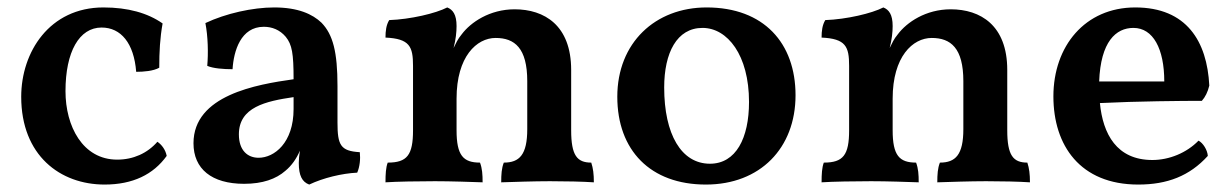

<svg xmlns="http://www.w3.org/2000/svg" viewBox="-20 -487 3308 516"><path d="M261 9C337 9 392 -18 428 -68C425 -84 415 -98 403 -106C376 -75 338 -58 295 -58C202 -58 156 -148 156 -242C156 -348 193 -413 253 -413C305 -413 340 -371 346 -294C366 -294 392 -296 408 -305C408 -348 410 -385 417 -424C377 -452 324 -467 258 -467C113 -467 37 -347 37 -227C37 -69 142 9 261 9Z M947 -78C895 -81 887 -97 887 -158V-256C887 -347 875 -394 844 -426C820 -449 781 -467 717 -467C659 -467 587 -451 532 -425C539 -389 540 -344 537 -310C553 -303 581 -301 605 -301C608 -350 627 -415 689 -415C711 -415 732 -407 748 -388C765 -367 769 -343 769 -274C669 -260 500 -231 500 -102C500 -33 549 7 636 7C686 7 722 -6 747 -28C764 -42 777 -61 786 -82C784 -70 783 -58 783 -49C783 -15 792 2 811 9C849 -9 899 -21 940 -23C947 -39 949 -60 947 -78ZM769 -194C769 -103 717 -63 675 -63C646 -63 622 -82 622 -126C622 -199 694 -215 769 -226Z M1569 -50C1531 -50 1515 -69 1515 -137V-299C1515 -419 1443 -462 1363 -462C1296 -462 1245 -427 1221 -395C1210 -382 1205 -370 1199 -358C1205 -381 1207 -401 1207 -417C1207 -448 1197 -461 1182 -467C1151 -451 1083 -435 1026 -433C1018 -420 1016 -404 1016 -386C1081 -383 1090 -362 1090 -310V-137C1090 -70 1074 -50 1022 -50C1017 -37 1016 -19 1016 3C1045 1 1105 0 1149 0C1192 0 1248 2 1277 3C1277 -18 1276 -34 1270 -50C1225 -50 1207 -69 1207 -137V-222C1207 -335 1261 -385 1312 -385C1363 -385 1397 -358 1397 -269V-140C1397 -71 1376 -50 1334 -50C1328 -35 1327 -18 1327 3C1358 2 1416 0 1458 0C1501 0 1546 1 1576 3C1576 -19 1574 -35 1569 -50Z M1877 9C2023 9 2118 -89 2118 -231C2118 -371 2033 -467 1879 -467C1741 -467 1639 -372 1639 -227C1639 -83 1728 9 1877 9ZM1888 -47C1811 -47 1765 -126 1765 -252C1765 -345 1799 -412 1868 -412C1935 -412 1993 -339 1993 -213C1993 -116 1958 -47 1888 -47Z M2741 -50C2703 -50 2687 -69 2687 -137V-299C2687 -419 2615 -462 2535 -462C2468 -462 2417 -427 2393 -395C2382 -382 2377 -370 2371 -358C2377 -381 2379 -401 2379 -417C2379 -448 2369 -461 2354 -467C2323 -451 2255 -435 2198 -433C2190 -420 2188 -404 2188 -386C2253 -383 2262 -362 2262 -310V-137C2262 -70 2246 -50 2194 -50C2189 -37 2188 -19 2188 3C2217 1 2277 0 2321 0C2364 0 2420 2 2449 3C2449 -18 2448 -34 2442 -50C2397 -50 2379 -69 2379 -137V-222C2379 -335 2433 -385 2484 -385C2535 -385 2569 -358 2569 -269V-140C2569 -71 2548 -50 2506 -50C2500 -35 2499 -18 2499 3C2530 2 2588 0 2630 0C2673 0 2718 1 2748 3C2748 -19 2746 -35 2741 -50Z M3201 -109C3169 -76 3122 -57 3077 -57C2981 -57 2944 -127 2936 -210C3036 -215 3158 -216 3210 -216C3219 -226 3226 -240 3230 -257C3224 -376 3169 -467 3031 -467C2896 -467 2811 -363 2811 -228C2811 -96 2883 9 3039 9C3117 9 3177 -14 3226 -68C3225 -84 3213 -103 3201 -109ZM3026 -412C3079 -412 3109 -356 3109 -268H2934C2938 -375 2979 -412 3026 -412Z"/></svg>

Font: Vollkorn Semibold
Style: Regular
Weight: 600
Designer: Friedrich Althausen
Foundry: Friedrich Althausen
Version: Version 4.015;PS 004.015;hotconv 1.0.88;makeotf.lib2.5.64775